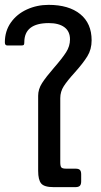

<svg xmlns="http://www.w3.org/2000/svg" viewBox="-23 -770 414 790"><path d="M134 -67V-376Q134 -403 150 -428Q166 -453 199 -491Q233 -530 249 -555Q265 -580 265 -608Q265 -641 242 -658Q219 -675 178 -675Q77 -675 77 -596Q77 -588 75 -585.5Q73 -583 66 -583H7Q2 -583 -0.5 -586Q-3 -589 -3 -596Q-3 -642 21.5 -677Q46 -712 87.5 -731Q129 -750 177 -750Q260 -750 307 -712Q354 -674 354 -604Q354 -567 336.5 -538.5Q319 -510 284 -471Q254 -438 239.5 -415.5Q225 -393 225 -366V-102Q225 -86 229.5 -81Q234 -76 250 -76H288Q301 -76 306 -70.5Q311 -65 311 -53V-24Q311 -11 305.5 -5.5Q300 0 287 0H198Q159 0 146.5 -15Q134 -30 134 -67Z"/></svg>

Font: Mitr Light
Style: Regular
Weight: 300
Designer: Thanarat Vachiruckul
Foundry: Cadson Demak
Version: Version 1.003